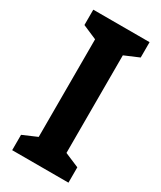

<svg xmlns="http://www.w3.org/2000/svg" viewBox="-183 -780 710 845"><g transform="rotate(30 172.5 -357.0)"><path d="M316 0V-78L243 -109V-605L316 -636V-714H30V-636L102 -605V-109L30 -78V0Z"/></g></svg>

Font: Noto Sans Armenian Condensed
Style: Regular
Weight: 400
Width: 3
Designer: Monotype Design Team
Foundry: Monotype Imaging Inc.
Version: Version 2.008